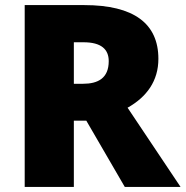

<svg xmlns="http://www.w3.org/2000/svg" viewBox="-20 -734 729 754"><path d="M311 -714H77V0H270V-260H319L470 0H689L481 -311C556 -353 602 -416 602 -503C602 -642 505 -714 311 -714ZM308 -568C378 -568 407 -540 407 -494C407 -427 365 -405 306 -405H270V-568Z"/></svg>

Font: Noto Sans Thai Looped Black
Style: Regular
Weight: 900
Designer: Sasikarn Vongin, Ben Mitchell
Foundry: The Fontpad Ltd
Version: Version 1.001